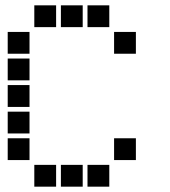

<svg xmlns="http://www.w3.org/2000/svg" viewBox="-20 -711 640 722"><path d="M110 -691Q109 -691 109 -691Q109 -691 109 -690V-610Q109 -609 109 -609Q109 -609 110 -609H190Q191 -609 191 -609Q191 -609 191 -610V-690Q191 -691 191 -691Q191 -691 190 -691ZM210 -691Q209 -691 209 -691Q209 -691 209 -690V-610Q209 -609 209 -609Q209 -609 210 -609H290Q291 -609 291 -609Q291 -609 291 -610V-690Q291 -691 291 -691Q291 -691 290 -691ZM310 -691Q309 -691 309 -691Q309 -691 309 -690V-610Q309 -609 309 -609Q309 -609 310 -609H390Q391 -609 391 -609Q391 -609 391 -610V-690Q391 -691 391 -691Q391 -691 390 -691ZM10 -591Q9 -591 9 -591Q9 -591 9 -590V-510Q9 -509 9 -509Q9 -509 10 -509H90Q91 -509 91 -509Q91 -509 91 -510V-590Q91 -591 91 -591Q91 -591 90 -591ZM410 -591Q409 -591 409 -591Q409 -591 409 -590V-510Q409 -509 409 -509Q409 -509 410 -509H490Q491 -509 491 -509Q491 -509 491 -510V-590Q491 -591 491 -591Q491 -591 490 -591ZM10 -491Q9 -491 9 -491Q9 -491 9 -490V-410Q9 -409 9 -409Q9 -409 10 -409H90Q91 -409 91 -409Q91 -409 91 -410V-490Q91 -491 91 -491Q91 -491 90 -491ZM10 -391Q9 -391 9 -391Q9 -391 9 -390V-310Q9 -309 9 -309Q9 -309 10 -309H90Q91 -309 91 -309Q91 -309 91 -310V-390Q91 -391 91 -391Q91 -391 90 -391ZM10 -291Q9 -291 9 -291Q9 -291 9 -290V-210Q9 -209 9 -209Q9 -209 10 -209H90Q91 -209 91 -209Q91 -209 91 -210V-290Q91 -291 91 -291Q91 -291 90 -291ZM10 -191Q9 -191 9 -191Q9 -191 9 -190V-110Q9 -109 9 -109Q9 -109 10 -109H90Q91 -109 91 -109Q91 -109 91 -110V-190Q91 -191 91 -191Q91 -191 90 -191ZM410 -191Q409 -191 409 -191Q409 -191 409 -190V-110Q409 -109 409 -109Q409 -109 410 -109H490Q491 -109 491 -109Q491 -109 491 -110V-190Q491 -191 491 -191Q491 -191 490 -191ZM110 -91Q109 -91 109 -91Q109 -91 109 -90V-10Q109 -9 109 -9Q109 -9 110 -9H190Q191 -9 191 -9Q191 -9 191 -10V-90Q191 -91 191 -91Q191 -91 190 -91ZM210 -91Q209 -91 209 -91Q209 -91 209 -90V-10Q209 -9 209 -9Q209 -9 210 -9H290Q291 -9 291 -9Q291 -9 291 -10V-90Q291 -91 291 -91Q291 -91 290 -91ZM310 -91Q309 -91 309 -91Q309 -91 309 -90V-10Q309 -9 309 -9Q309 -9 310 -9H390Q391 -9 391 -9Q391 -9 391 -10V-90Q391 -91 391 -91Q391 -91 390 -91Z"/></svg>

Font: Doto Black ExtraBold
Style: Regular
Weight: 800
Monospace: yes
Version: Version 1.000